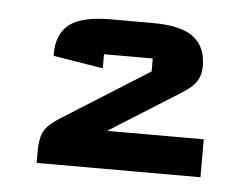

<svg xmlns="http://www.w3.org/2000/svg" viewBox="-33 -643 448 345"><g transform="rotate(5 191.5 -470.5)"><path d="M57.6 -536.1Q57.6 -570.8 79.8 -588.1Q102.1 -605.5 153.8 -605.5H229.5Q281.2 -605.5 303.7 -588.1Q326.2 -570.8 326.2 -536.1Q326.2 -520 318.8 -508.5Q311.5 -497.1 292.5 -485.4L165 -405.3H339.4V-336.9H43.9V-358.4Q43.9 -382.3 51 -394.8Q58.1 -407.2 77.6 -419.4L235.4 -518.6V-542H147.5V-516.6L57.6 -531.2Z"/></g></svg>

Font: Squarish Sans CT
Style: Regular
Weight: 400
Version: Version 0.9